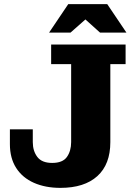

<svg xmlns="http://www.w3.org/2000/svg" viewBox="-20 -898 652 931"><path d="M273 13Q200 13 144.5 -11.5Q89 -36 58.5 -83.5Q28 -131 28 -199V-271H139V-209Q139 -166 161 -137Q183 -108 233 -108Q284 -108 304.5 -137Q325 -166 325 -209V-587H228V-682H589V-587H515V-209Q515 -101 452 -44Q389 13 273 13ZM218 -740 311 -878H500L593 -740H465L356 -838H433L322 -740Z"/></svg>

Font: Montagu Slab 24pt
Style: Bold
Weight: 700
Designer: Florian Karsten
Foundry: Florian Karsten
Version: Version 1.000